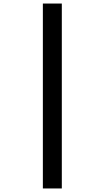

<svg xmlns="http://www.w3.org/2000/svg" viewBox="-20 -820 591 1084"><path d="M222 244V-800H329V244Z"/></svg>

Font: Noto Sans Tamil
Style: Regular
Weight: 400
Designer: Jelle Bosma - Monotype Design Team
Foundry: Monotype Imaging Inc.
Version: Version 2.003